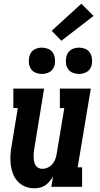

<svg xmlns="http://www.w3.org/2000/svg" viewBox="-20 -1008 540 1036"><path d="M165 8Q139 8 115.5 -1.5Q92 -11 75.5 -29Q59 -47 50 -70.5Q41 -94 38 -119Q35 -144 36.5 -170.5Q38 -197 43 -223L76 -425H52V-530H218L165 -206Q163 -195 162 -183Q161 -171 161.5 -159.5Q162 -148 164 -137Q166 -126 171.5 -116.5Q177 -107 187 -102Q197 -97 208 -97Q223 -97 238 -104Q253 -111 263 -123Q273 -135 278.5 -149.5Q284 -164 286 -179L327 -425H303V-530H470L399 -105H423V0H257L266 -55Q258 -42 247.5 -29.5Q237 -17 224 -8Q211 1 195.5 4.5Q180 8 165 8ZM406 -609Q389 -609 373.5 -615Q358 -621 348.5 -634Q339 -647 336.5 -663.5Q334 -680 337 -697Q339 -709 345 -720Q351 -731 361 -738Q371 -745 383 -748Q395 -751 406 -751Q423 -751 438.5 -745Q454 -739 463.5 -726Q473 -713 475.5 -696.5Q478 -680 476 -663Q474 -651 468 -640Q462 -629 451.5 -622Q441 -615 429.5 -612Q418 -609 406 -609ZM206 -609Q189 -609 173.5 -615Q158 -621 148.5 -634Q139 -647 136.5 -663.5Q134 -680 137 -697Q139 -709 145 -720Q151 -731 161 -738Q171 -745 183 -748Q195 -751 206 -751Q223 -751 238.5 -745Q254 -739 263.5 -726Q273 -713 275.5 -696.5Q278 -680 276 -663Q274 -651 268 -640Q262 -629 251.5 -622Q241 -615 229.5 -612Q218 -609 206 -609ZM311 -788 259 -842 419 -988 485 -922Z"/></svg>

Font: Iosevka Slab Extrabold Oblique
Style: Regular
Weight: 800
Italic angle: -9°
Monospace: yes
Designer: Belleve Invis
Foundry: Belleve Invis
Version: Version 11.1.1; ttfautohint (v1.8.3)